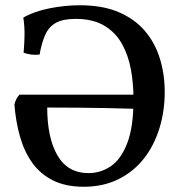

<svg xmlns="http://www.w3.org/2000/svg" viewBox="-20 -705 683 732"><path d="M299 7Q230 7 181.5 -17.5Q133 -42 102.5 -85Q72 -128 56 -185Q40 -242 35 -306Q40 -329 54 -344H502V-290Q443 -292 385.5 -293Q328 -294 272 -294.5Q216 -295 160 -295Q160 -180 199 -112.5Q238 -45 318 -45Q363 -45 402 -71Q441 -97 465 -159Q489 -221 489 -326Q489 -386 479 -440.5Q469 -495 444.5 -538.5Q420 -582 377 -607.5Q334 -633 268 -633Q221 -633 194 -618.5Q167 -604 153 -573.5Q139 -543 131 -497Q115 -495 99.5 -497Q84 -499 70 -504Q73 -537 73.5 -570.5Q74 -604 69 -638Q111 -662 170 -673.5Q229 -685 284 -685Q371 -685 432 -659Q493 -633 532 -587.5Q571 -542 589.5 -482Q608 -422 608 -354Q608 -282 588 -216.5Q568 -151 529 -101Q490 -51 432 -22Q374 7 299 7Z"/></svg>

Font: Vollkorn Medium
Style: Regular
Weight: 500
Designer: Friedrich Althausen
Foundry: Friedrich Althausen
Version: Version 5.000